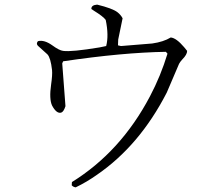

<svg xmlns="http://www.w3.org/2000/svg" viewBox="-20 -768 960 830"><path d="M789 -548Q789 -532 768 -511Q758 -500 754 -492L701 -368L700 -366Q583 -139 400 -13Q355 19 307 42Q296 40 290 33L291 19Q502 -112 628 -351Q675 -440 704 -536L697 -544Q510 -541 253 -503L249 -494L263 -309Q255 -284 244 -281Q224 -276 205 -312Q192 -340 201 -403Q207 -444 205 -465Q199 -518 185 -533L144 -570Q135 -579 144 -590Q171 -597 206 -572Q236 -550 253 -548Q289 -543 410 -563Q430 -567 439 -569Q451 -615 437 -682Q426 -697 387 -721Q380 -725 375 -729Q374 -746 400 -748Q466 -732 488 -715Q502 -704 510 -689L491 -597Q490 -584 490 -572L503 -569L638 -580Q687 -587 718 -606Q742 -604 776 -564Q785 -552 789 -548Z"/></svg>

Font: cwTeXFangSong
Style: Medium
Weight: 500
Version: Version 1.17